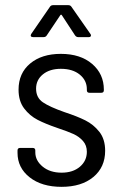

<svg xmlns="http://www.w3.org/2000/svg" viewBox="-20 -720 469 745"><path d="M48 -127V-136Q48 -146 58 -146H107Q117 -146 117 -136V-129Q117 -97 145.5 -73.5Q174 -50 219 -50Q263 -50 290 -73Q317 -96 317 -131Q317 -156 302 -173Q287 -190 265 -200Q243 -210 204 -223Q157 -239 126 -255Q95 -271 73.5 -299.5Q52 -328 52 -372Q52 -436 97 -473.5Q142 -511 216 -511Q292 -511 337.5 -472Q383 -433 383 -372V-370Q383 -360 373 -360H327Q317 -360 317 -370V-374Q317 -408 289.5 -430.5Q262 -453 216 -453Q173 -453 146.5 -431.5Q120 -410 120 -376Q120 -341 146.5 -323Q173 -305 230 -285Q279 -269 311 -253Q343 -237 365.5 -208.5Q388 -180 388 -135Q388 -71 342 -33Q296 5 219 5Q142 5 95 -32Q48 -69 48 -127ZM101 -588 174 -694Q178 -700 186 -700H245Q253 -700 257 -694L331 -588Q333 -586 333 -582Q333 -580 331 -578Q329 -576 325 -576H283Q276 -576 271 -583L220 -661Q219 -663 217 -663Q215 -663 214 -661L161 -582Q157 -576 149 -576H108Q102 -576 100 -579.5Q98 -583 101 -588Z"/></svg>

Font: Barlow Semi Condensed
Style: Regular
Weight: 400
Width: 4
Designer: Jeremy Tribby
Foundry: Tribby Type
Version: Version 1.408;December 10, 2018;FontCreator 11.5.0.2430 64-b